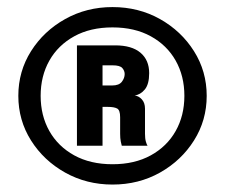

<svg xmlns="http://www.w3.org/2000/svg" viewBox="-20 -758 630 529"><path d="M290 -249.5Q218.5 -249.5 159.5 -282.5Q100.5 -315.5 65.5 -371Q30.5 -426.5 30.5 -494Q30.5 -561.5 65.5 -617Q100.5 -672.5 159.5 -705.5Q218.5 -738.5 290 -738.5Q362 -738.5 420.8 -705.5Q479.5 -672.5 514.5 -617Q549.5 -561.5 549.5 -494Q549.5 -426.5 514.5 -371Q479.5 -315.5 420.8 -282.5Q362 -249.5 290 -249.5ZM290 -305.5Q351 -305.5 395.5 -330Q440 -354.5 464 -397Q488 -439.5 488 -494Q488 -548.5 464 -591Q440 -633.5 395.5 -658Q351 -682.5 290 -682.5Q229 -682.5 184.5 -658Q140 -633.5 116 -591Q92 -548.5 92 -494Q92 -439.5 116 -397Q140 -354.5 184.5 -330Q229 -305.5 290 -305.5ZM192 -356.5V-633H297.5Q343 -633 367 -612.8Q391 -592.5 391 -556.5Q391 -526 379 -511.5Q367 -497 351 -495Q362.5 -493.5 371 -484Q379.5 -474.5 379.5 -458.5V-389Q379.5 -376 382 -367.5Q384.5 -359 386.5 -356.5H315.5Q314.5 -359 312.8 -368Q311 -377 311 -389V-435Q311 -454.5 302.8 -459Q294.5 -463.5 277 -463.5H262.5V-356.5ZM262.5 -522.5H289Q308 -522.5 315.8 -532.8Q323.5 -543 323.5 -554Q323.5 -563 317 -570.5Q310.5 -578 290.5 -578H262.5Z"/></svg>

Font: Epilogue Black
Style: Regular
Weight: 900
Designer: Tyler Finck
Foundry: Etcetera Type Co
Version: Version 2.111; ttfautohint (v1.8.3)